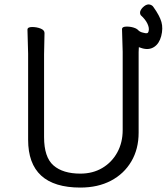

<svg xmlns="http://www.w3.org/2000/svg" viewBox="-20 -829 753 867"><path d="M181 -680 179 -584V-210Q179 -119 221.5 -82Q264 -45 343 -45Q399 -45 442 -70.5Q485 -96 509.5 -140.5Q534 -185 534 -242V-595L531 -697Q531 -709 552 -709Q573 -709 590 -702Q596 -700 600 -696H601Q610 -685 624 -682Q638 -678 643.5 -679Q649 -680 651 -688Q655 -702 646 -721.5Q637 -741 616 -760Q611 -767 613 -777Q617 -790 631 -801Q645 -812 658 -808Q668 -805 673 -797Q701 -758 709 -729.5Q717 -701 708 -666Q699 -632 676 -617Q653 -602 622 -611Q614 -613 607 -616L606 -594V-230Q606 -156 573 -100Q540 -44 481 -13Q422 18 343 18Q107 18 107 -198V-586L104 -695Q104 -707 125 -707Q146 -707 163.5 -700Q181 -693 181 -680Z"/></svg>

Font: Moon Stars Kai T
Style: Regular
Weight: 400
Designer: GuiWonder
Version: Version 1.101